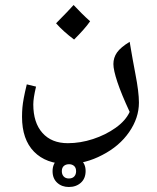

<svg xmlns="http://www.w3.org/2000/svg" viewBox="-20 -528 626 767"><path d="M249 127Q164 127 116 78Q68 29 68 -61Q68 -81 69.5 -98Q71 -115 75 -136.5Q79 -158 87 -191L124 -182Q113 -136 113 -111Q113 -38 149.5 3Q186 44 251 44Q301 44 351.5 27.5Q402 11 442 -17.5Q482 -46 498 -81Q465 -152 449 -200Q433 -248 433 -272Q433 -298 447.5 -318.5Q462 -339 498 -361Q500 -350 503 -331.5Q506 -313 510.5 -288.5Q515 -264 521 -232Q528 -196 531.5 -167.5Q535 -139 535 -118Q535 -57 496 -0.5Q457 56 389 91Q355 109 320 118Q285 127 249 127ZM276 -370Q232 -403 204 -435Q230 -461 247 -479Q264 -497 274 -508Q290 -491 306.5 -474.5Q323 -458 340 -443Q329 -427 312.5 -408.5Q296 -390 276 -370ZM255 219Q227 219 208.5 202Q190 185 190 156Q190 127 208.5 110.5Q227 94 256 94Q284 94 303 110.5Q322 127 322 155Q322 185 303 202Q284 219 255 219ZM255 185Q269 185 276.5 177Q284 169 284 156Q284 142 276 135Q268 128 256 128Q243 128 235 135Q227 142 227 156Q227 169 234.5 177Q242 185 255 185Z"/></svg>

Font: Noto Naskh Arabic UI
Style: Regular
Weight: 400
Designer: Monotype Design Team, David Williams, Mohamad Dakak and Nizar Qandah
Foundry: Monotype Imaging Inc.
Version: Version 2.014